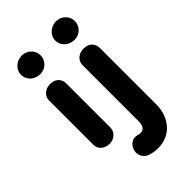

<svg xmlns="http://www.w3.org/2000/svg" viewBox="-278 -790 1109 1109"><g transform="rotate(-45 276.0 -236.0)"><path d="M138 -552C181 -552 216 -584 216 -629C216 -669 181 -704 138 -704C93 -704 56 -669 56 -629C56 -584 93 -552 138 -552ZM418 -552C461 -552 496 -584 496 -629C496 -669 461 -704 418 -704C373 -704 336 -669 336 -629C336 -584 373 -552 418 -552ZM315 232C368 232 410 214 441 179C472 144 488 98 488 43V-416C488 -452 462 -480 419 -480C376 -480 347 -451 347 -418V40C347 79 334 98 307 98C301 98 294 97 285 94C279 93 273 92 268 92C237 92 208 121 208 160C208 185 222 211 254 222C271 227 290 232 315 232ZM138 16C175 16 206 -12 206 -48V-408C206 -444 181 -472 138 -472C95 -472 66 -443 66 -410V-46C66 -10 97 16 138 16Z"/></g></svg>

Font: Dongle
Style: Bold
Weight: 700
Designer: Yanghee Ryu
Foundry: Yanghee Ryu
Version: Version 2.000